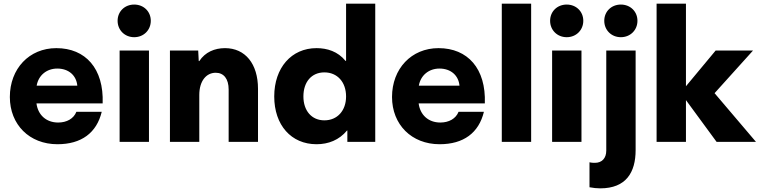

<svg xmlns="http://www.w3.org/2000/svg" viewBox="-20 -778 4172 1053"><path d="M289 -514C140 -514 34 -401 34 -246C34 -95 141 13 295 13C426 13 510 -49 538 -165H399C384 -127 346 -106 299 -106C233 -106 188 -148 180 -211H543C550 -402 449 -514 289 -514ZM294 -402C357 -402 399 -364 404 -308H181C191 -366 237 -402 294 -402Z M716 -574C768 -574 807 -613 807 -664C807 -715 768 -753 716 -753C664 -753 625 -715 625 -664C625 -613 664 -574 716 -574ZM797 0V-501H636V0Z M1214 -514C1157 -514 1105 -492 1073 -443H1070L1067 -501H912V0H1073V-257C1073 -335 1112 -379 1163 -379C1207 -379 1234 -346 1234 -287V0H1395V-291C1395 -428 1325 -514 1214 -514Z M1878 -444H1875C1833 -496 1774 -514 1716 -514C1578 -514 1484 -406 1484 -249C1484 -92 1577 13 1716 13C1781 13 1840 -10 1883 -62H1885V0H2038V-758H1878ZM1759 -118C1689 -118 1644 -171 1644 -249C1644 -329 1689 -381 1759 -381C1830 -381 1878 -328 1878 -249C1878 -171 1830 -118 1759 -118Z M2385 -514C2236 -514 2130 -401 2130 -246C2130 -95 2237 13 2391 13C2522 13 2606 -49 2634 -165H2495C2480 -127 2442 -106 2395 -106C2329 -106 2284 -148 2276 -211H2639C2646 -402 2545 -514 2385 -514ZM2390 -402C2453 -402 2495 -364 2500 -308H2277C2287 -366 2333 -402 2390 -402Z M2893 0V-758H2732V0Z M3088 -574C3140 -574 3179 -613 3179 -664C3179 -715 3140 -753 3088 -753C3036 -753 2997 -715 2997 -664C2997 -613 3036 -574 3088 -574ZM3169 0V-501H3008V0Z M3385 -574C3437 -574 3476 -613 3476 -664C3476 -715 3437 -753 3385 -753C3333 -753 3294 -715 3294 -664C3294 -613 3333 -574 3385 -574ZM3272 255C3414 255 3466 167 3466 45V-501H3305V48C3305 90 3281 115 3243 115C3236 115 3225 115 3213 112V249C3233 253 3255 255 3272 255Z M3899 -267 4110 -501H3905L3742 -305V-758H3581V0H3742V-229L3910 0H4126Z"/></svg>

Font: UULA Sans
Style: Bold
Weight: 700
Designer: Mohamed Gaber, Laura Garcia Mut
Foundry: Kief Type Foundry
Version: Version 3.006;hotconv 1.0.109;makeotfexe 2.5.65596